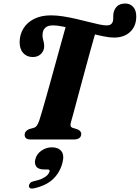

<svg xmlns="http://www.w3.org/2000/svg" viewBox="-20 -802 804 1104"><path d="M273.5 -713.7Q306.7 -713.7 343.5 -707.8Q380.4 -702 417.3 -693.5Q454.3 -685 487.9 -676.3Q521.6 -667.6 548.9 -661.8Q576.3 -655.9 594 -655.9Q608.8 -655.9 617.4 -662.1Q626 -668.3 629.3 -680.5Q631.3 -689.1 631 -699.2Q630.8 -709.2 631.8 -721.6Q635.5 -747.5 651.9 -764.6Q668.4 -781.7 701.4 -781.7Q728.2 -781.7 746 -762.1Q763.9 -742.6 763.5 -705.2Q762.7 -650.4 728 -618.2Q693.3 -585.9 634.7 -585.9Q610.7 -585.9 575.2 -593.1Q539.8 -600.2 499.2 -610.6Q458.6 -621 418.2 -631.4Q377.8 -641.8 343.1 -649Q308.5 -656.1 285.1 -656.1Q254.5 -656.1 239.8 -642Q225.1 -627.9 224.5 -601Q224.3 -588.8 226.7 -578.9Q229.1 -569 231.6 -558.9Q234.1 -548.7 234 -535.3Q233.6 -509.6 215.5 -491.8Q197.5 -474 167.9 -474.1Q133.5 -474.2 112.7 -498Q91.8 -521.7 93 -563.7Q94 -605.2 115.3 -639.3Q136.5 -673.3 176.5 -693.5Q216.5 -713.7 273.5 -713.7ZM388.1 -100.2Q383.5 -84.7 386.6 -77Q389.8 -69.3 398.3 -66.5L426.3 -58Q447.8 -48 447.1 -31.2Q446.7 -15.5 435.3 -7.7Q423.9 0 405.6 0H156.3Q137.6 0 129.6 -7.3Q121.7 -14.7 121.8 -26.6Q122 -39.2 129.5 -47.2Q137 -55.3 149 -60.3L176.9 -67.9Q185.3 -70.4 192.5 -80.8Q199.7 -91.2 206.5 -111.2Q212.3 -128.6 222.5 -163.5Q232.7 -198.4 245.6 -244.2Q258.4 -290 272.8 -341.6Q287.1 -393.2 301.3 -444.7Q315.4 -496.3 328.2 -542Q340.9 -587.8 350.6 -622.7Q360.3 -657.6 365.5 -675.1L538 -642.2Q531.6 -623.5 521.5 -588.6Q511.4 -553.6 499 -508.6Q486.6 -463.5 473 -413.2Q459.4 -363 446 -313.7Q432.7 -264.5 421.1 -221.1Q409.5 -177.8 401 -146.1Q392.5 -114.4 388.1 -100.2ZM234.8 172.5Q200.7 172.5 188.5 155.5Q176.3 138.5 183.4 112.8Q191.3 82.7 218.6 63.9Q246 45.1 278.4 45.1Q316 45.1 333.3 67.8Q350.7 90.4 339 134.5Q324 191.1 284.5 228.2Q245.1 265.4 174.7 281.1Q160.1 284.2 153.1 279.8Q146.1 275.5 146.3 266.4Q147 257.8 153.5 250.4Q160 243.1 173.7 240.1Q204.2 233.8 223.4 224.5Q242.7 215.2 252.7 204.4Q262.7 193.6 264.9 184Q267.9 172.5 253.3 172.5Z"/></svg>

Font: Fraunces
Style: Italic
Weight: 900
Italic angle: -16°
Version: Version 1.000;[0bf87f6ff]